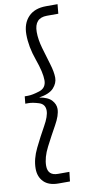

<svg xmlns="http://www.w3.org/2000/svg" viewBox="-104 -791 504 1045"><g transform="rotate(-10 147.5 -269.0)"><path d="M108 -267Q156 -259 176 -237Q196 -215 196 -189Q196 -154 167 -102.5Q138 -51 109.5 4.5Q81 60 81 106Q81 160 137 160H200L194 212H131Q77 212 49.5 184Q22 156 22 111Q22 58 50.5 0Q79 -58 107.5 -108.5Q136 -159 136 -190Q136 -226 102 -236.5Q68 -247 46 -247H28L32 -287H50Q74 -287 113.5 -299.5Q153 -312 153 -355Q153 -398 126 -473.5Q99 -549 99 -617Q99 -678 133.5 -714Q168 -750 232 -750H295L290 -698H227Q157 -698 157 -620Q157 -579 171 -530Q185 -481 199 -435.5Q213 -390 213 -358Q213 -328 189.5 -302Q166 -276 108 -267Z"/></g></svg>

Font: Zilla Slab
Style: Italic
Weight: 400
Italic angle: -6°
Designer: Typotheque.com
Foundry: Typotheque type foundry
Version: Version 1.1; 2017; ttfautohint (v1.6)